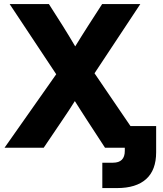

<svg xmlns="http://www.w3.org/2000/svg" viewBox="-20 -748 827 972"><path d="M2.9 0 264.6 -372.1 28.8 -727.5H227.5L297.4 -617.7Q313.5 -591.8 329.6 -565.4Q345.7 -539.1 360.8 -513.2Q377 -539.1 393.1 -565.4Q409.2 -591.8 426.3 -617.7L497.1 -727.5H690.4L458.5 -377L715.3 0H511.7L420.4 -140.1Q404.8 -164.1 389.4 -188.2Q374 -212.4 358.9 -236.3Q343.8 -212.4 328.1 -188.2Q312.5 -164.1 295.9 -140.1L201.2 0ZM572.8 204.1H498V75.7H551.8Q611.8 75.7 611.8 16.1V0H558.6V-109.9H770.5V22.5Q770.5 113.3 719.7 158.7Q668.9 204.1 572.8 204.1Z"/></svg>

Font: Inter Display ExtraBold
Style: Regular
Weight: 800
Designer: Rasmus Andersson
Foundry: rsms
Version: Version 4.000;git-a52131595